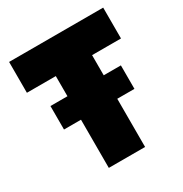

<svg xmlns="http://www.w3.org/2000/svg" viewBox="-164 -825 904 949"><g transform="rotate(-30 288.5 -350.0)"><path d="M88 -275H185V0H392V-275H490V-409H392V-524H557V-700H20V-524H185V-409H88Z"/></g></svg>

Font: Fixel Text Black
Style: Regular
Weight: 900
Width: 4
Designer: AlfaBravo + MacPaw
Foundry: Kyrylo Tkachov, Marchela Mozhyna, Serhii Makarenko, Maria Weinstein, Zakhar Kryvoshyya
Version: Version 1.211